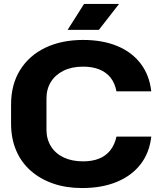

<svg xmlns="http://www.w3.org/2000/svg" viewBox="-20 -941 815 971"><path d="M395 10Q315 10 249.5 -12.5Q184 -35 136 -77Q88 -119 62 -179.5Q36 -240 36 -316V-413Q36 -514 82 -587.5Q128 -661 210 -700Q292 -739 400 -739Q499 -739 573.5 -708Q648 -677 692 -618.5Q736 -560 745 -479H569Q561 -521 539 -548.5Q517 -576 482 -590Q447 -604 400 -604Q343 -604 301.5 -583.5Q260 -563 237.5 -527Q215 -491 215 -443V-285Q215 -237 238 -200.5Q261 -164 302.5 -144.5Q344 -125 400 -125Q447 -125 481.5 -139Q516 -153 538 -181Q560 -209 569 -250H745Q736 -169 691.5 -111Q647 -53 571.5 -21.5Q496 10 395 10ZM322 -790 405 -921H582L480 -790Z"/></svg>

Font: Hubot Sans
Style: Bold
Weight: 700
Designer: Deni Anggara
Foundry: GitHub, Inc., Subsidiary of Microsoft Corporation
Version: Version 2.000